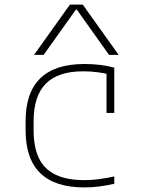

<svg xmlns="http://www.w3.org/2000/svg" viewBox="-20 -810 640 840"><path d="M349 10Q92 10 92 -240V-280Q92 -530 349 -530Q421 -530 480 -514V-316H446V-506L465 -482Q439 -490 407.5 -494Q376 -498 344 -498Q234 -498 180.5 -444Q127 -390 127 -279V-241Q127 -166 150.5 -117.5Q174 -69 223.5 -45.5Q273 -22 349 -22Q382 -22 415 -26.5Q448 -31 480 -38V-6Q450 1 416.5 5.5Q383 10 349 10ZM129 -570 286 -790H342L499 -570H457L316 -768H312L171 -570Z"/></svg>

Font: M PLUS Code Latin Expanded ExtraLight
Style: Regular
Weight: 250
Width: 7
Designer: Coji Morishita
Foundry: UNDERFOREST DESIGN
Version: Version 1.002; ttfautohint (v1.8.3)